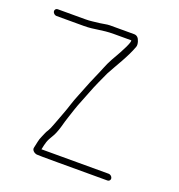

<svg xmlns="http://www.w3.org/2000/svg" viewBox="-186 -762 792 851"><g transform="rotate(20 210.0 -337.0)"><path d="M-48.3 -620H81.5C132.6 -620 160.5 -632 218.1 -632H300.6C303.8 -623.4 286.3 -586.4 248.1 -521C239.5 -505 232.1 -489.7 226.5 -475C216.5 -448.7 192 -396.4 182.4 -370C172.6 -343.3 154.1 -302 145.6 -274C135.2 -240.3 122.2 -209 108.5 -171.5C101 -150.8 95.1 -137.4 91 -131.2C81.7 -117.6 81.1 -111 73.5 -95.2C64.4 -76.5 63.8 -61.2 57.8 -37.5C54.5 -24.6 69.6 -14.3 79.3 -13C84.4 -12.3 118 -12 175.6 -12H413.9C421.8 -12 427.7 -19.1 426.4 -27C425.1 -34.9 416.8 -42 408.9 -42H91L91.8 -43C98 -72.5 99.7 -84.8 120 -116.8C125 -124.7 131.9 -140.3 139.1 -163.8C150.5 -206.6 156.8 -221.1 168.3 -257.5C176.9 -284.5 195.5 -326.4 204.9 -352.5C214.2 -378.2 238.7 -432.1 250.7 -457.5C276.9 -506.8 311.7 -559.2 330.9 -612.5C333.2 -618.8 332.8 -627 329.8 -637C325 -653.7 316 -662 302.6 -662H188.6C174.3 -662 157.5 -657.3 144.4 -656C114 -653 103.2 -650 76.6 -650H-53.2C-61.2 -650 -67.1 -642.9 -65.7 -635C-64.4 -627.1 -56.2 -620 -48.3 -620Z"/></g></svg>

Font: MewTooHand
Style: CondLta
Weight: 400
Designer: Mew Too, Robert Jablonski
Version: Version 0.77